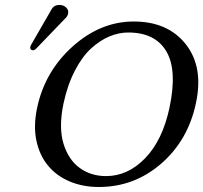

<svg xmlns="http://www.w3.org/2000/svg" viewBox="-20 -745 820 775"><path d="M220.2 -725.1Q235.8 -725.1 246.8 -714.8Q257.8 -704.6 254.9 -689.9Q252.4 -679.2 244.6 -671.9L127 -549.8Q119.1 -542 113.3 -542Q107.4 -542 104.2 -545.9Q101.1 -549.8 102.1 -555.2Q103 -559.1 106 -564.9L188.5 -708Q198.2 -725.1 220.2 -725.1ZM497.6 -613.8Q459.5 -613.8 421.9 -598.1Q384.3 -582.5 348.1 -549.8Q312 -517.1 282.2 -459.7Q252.4 -402.3 236.3 -327.1Q216.3 -231 236.1 -165.8Q255.9 -100.6 301.3 -67.4Q346.7 -34.2 408.2 -34.2Q496.1 -34.2 566.2 -106.7Q636.2 -179.2 664.1 -310.1Q696.3 -461.9 651.4 -537.8Q606.4 -613.8 497.6 -613.8ZM771 -329.1Q739.3 -178.7 630.6 -84.5Q522 9.8 378.9 9.8Q314.5 9.8 261.5 -12.5Q208.5 -34.7 174.1 -76.2Q139.6 -117.7 127 -177Q114.3 -236.3 129.9 -310.1Q161.1 -457 273.4 -557.6Q385.7 -658.2 520 -658.2Q657.2 -658.2 729.7 -566.7Q802.2 -475.1 771 -329.1Z"/></svg>

Font: Linux Biolinum O
Style: Italic
Weight: 400
Italic angle: -12°
Designer: Philipp H. Poll
Foundry: Philipp H. Poll
Version: Version 1.1.3